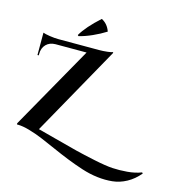

<svg xmlns="http://www.w3.org/2000/svg" viewBox="-157 -1074 1370 1446"><g transform="rotate(15 528.0 -351.5)"><path d="M320.3 -762.2 313.5 -769Q356 -842.3 457 -933.1Q505.9 -907.7 524.9 -852.1Q478.5 -822.8 423.3 -798.1Q368.2 -773.4 320.3 -762.2ZM1049.3 105 1056.2 111.8Q1013.2 163.6 959.7 192.6Q906.2 221.7 849.9 227.5Q793.5 233.4 732.4 226.1Q671.4 218.8 608.9 198.5Q546.4 178.2 485.4 153.8Q424.3 129.4 363.3 102.1Q302.2 74.7 248.8 52.5Q195.3 30.3 143.3 15.4Q91.3 0.5 52.2 0H44.9V-9.3L411.6 -658.7H169.9Q124 -658.2 96.7 -630.4Q69.3 -602.5 69.3 -556.6V-544.9H59.1V-719.2Q74.2 -712.9 112.3 -707Q150.4 -701.2 180.7 -701.2H498.5Q528.8 -701.2 562.3 -705.1Q595.7 -709 604.5 -713.9V-705.6L214.4 -8.3L244.6 -0.5Q279.3 8.8 345.7 26.4Q469.2 59.6 528.8 74.5Q588.4 89.4 679.9 108.6Q771.5 127.9 825 131.1Q878.4 134.3 939.7 129.2Q1001 124 1049.3 105Z"/></g></svg>

Font: Cinzel Decorative Bold
Style: Regular
Weight: 700
Designer: Natanael Gama
Version: Version 1.001;PS 001.001;hotconv 1.0.56;makeotf.lib2.0.21325